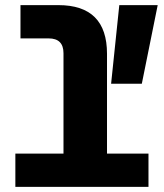

<svg xmlns="http://www.w3.org/2000/svg" viewBox="-20 -730 640 750"><path d="M40 0V-130H228V-522Q228 -580 170 -580H60V-710H208Q398 -710 398 -520V-130H560V0ZM414 -403 446 -710H596L534 -403Z"/></svg>

Font: Geist Mono Black
Style: Regular
Weight: 900
Monospace: yes
Designer: Basement.studio, Andrés Briganti, Mateo Zaragoza
Foundry: Basement.studio, Vercel, Andrés Briganti, Guido Ferreyra, Mateo Zaragoza
Version: Version 1.500; ttfautohint (v1.8.4.7-5d5b)